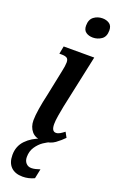

<svg xmlns="http://www.w3.org/2000/svg" viewBox="-188 -807 666 1092"><g transform="rotate(20 144.5 -261.0)"><path d="M214 -640Q189 -640 172 -652Q155 -664 155 -691Q155 -728 177.5 -745Q200 -762 230 -762Q254 -762 271.5 -750Q289 -738 289 -710Q289 -672 265.5 -656Q242 -640 214 -640ZM148 10Q103 10 80.5 -16.5Q58 -43 58 -83Q58 -111 65 -154.5Q72 -198 83 -245L115 -400Q123 -436 123 -456Q123 -476 112.5 -482.5Q102 -489 81 -489H67L76 -536H261L192 -214Q186 -184 181 -153.5Q176 -123 176 -103Q176 -59 202 -59Q214 -59 226 -66Q238 -73 252 -84L269 -53Q249 -32 220.5 -11Q192 10 148 10ZM109 240Q63 240 38 215Q13 190 13 143Q13 90 47.5 54Q82 18 136 0H196Q176 7 152.5 23Q129 39 111.5 65Q94 91 94 126Q94 149 106.5 163Q119 177 139 177Q151 177 163.5 174Q176 171 191 166L179 224Q145 240 109 240Z"/></g></svg>

Font: Noto Serif ExtraCondensed SemiBold
Style: Italic
Weight: 600
Width: 2
Italic angle: -12°
Designer: Monotype Design Team
Foundry: Monotype Imaging Inc.
Version: Version 2.013